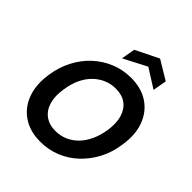

<svg xmlns="http://www.w3.org/2000/svg" viewBox="-252 -1097 1269 1269"><g transform="rotate(45 382.5 -462.5)"><path d="M335 12Q239 12 172 -33Q105 -78 76 -157.5Q47 -237 63 -341Q75 -422 110 -490Q145 -558 198.5 -607.5Q252 -657 319 -684.5Q386 -712 461 -712Q559 -712 625.5 -667Q692 -622 721 -542.5Q750 -463 733 -359Q722 -277 686.5 -209.5Q651 -142 598 -92Q545 -42 478 -15Q411 12 335 12ZM356 -109Q402 -109 442 -126.5Q482 -144 513.5 -176.5Q545 -209 566 -255Q587 -301 596 -357Q607 -430 591.5 -482Q576 -534 538 -562Q500 -590 441 -590Q395 -590 355 -572.5Q315 -555 283 -523Q251 -491 230 -445.5Q209 -400 201 -343Q189 -271 204.5 -218.5Q220 -166 259 -137.5Q298 -109 356 -109ZM328 -760 345 -857 507 -937 640 -857 623 -760 490 -844Z"/></g></svg>

Font: DM Sans 10pt
Style: Bold Italic
Weight: 700
Italic angle: -10°
Version: Version 4.004;gftools[0.9.30]